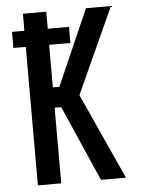

<svg xmlns="http://www.w3.org/2000/svg" viewBox="-53 -777 605 819"><g transform="rotate(-5 250.0 -367.5)"><path d="M76 0V-593H23V-662H76V-735H176V-662H267V-593H176V-411H204L346 -735H453L286 -368L453 0H346L204 -324H176V0Z"/></g></svg>

Font: Iosevka Term Semibold
Style: Regular
Weight: 600
Monospace: yes
Designer: Belleve Invis
Foundry: Belleve Invis
Version: Version 31.4.0